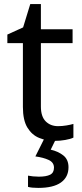

<svg xmlns="http://www.w3.org/2000/svg" viewBox="-20 -679 401 939"><path d="M264 -62Q284 -62 305 -65.5Q326 -69 339 -73V-6Q325 1 299 5.5Q273 10 249 10Q207 10 171.5 -4.5Q136 -19 114 -55Q92 -91 92 -156V-468H16V-510L93 -545L128 -659H180V-536H335V-468H180V-158Q180 -109 203.5 -85.5Q227 -62 264 -62ZM315 139Q315 187 278 213.5Q241 240 167 240Q135 240 117 235V180Q126 182 141 183.5Q156 185 170 185Q206 185 225 175.5Q244 166 244 141Q244 115 217.5 103Q191 91 153 86L196 0H254L228 53Q264 61 289.5 81Q315 101 315 139Z"/></svg>

Font: Noto Sans Historical
Style: Regular
Weight: 400
Designer: Monotype Design Team
Foundry: Monotype Imaging Inc.
Version: Version 2.013; ttfautohint (v1.8.4.7-5d5b)